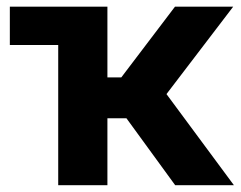

<svg xmlns="http://www.w3.org/2000/svg" viewBox="-20 -542 705 562"><path d="M8.8 -410.2V-522.5H205.1V-410.2ZM150.4 0V-522.5H294.4V-315.4H335L492.2 -522.5H662.6L467.3 -266.6L664.6 0H492.7L350.1 -195.8H294.4V0Z"/></svg>

Font: Inter 28pt
Style: Bold
Weight: 700
Designer: Rasmus Andersson
Foundry: rsms
Version: Version 4.001;git-66647c0bb